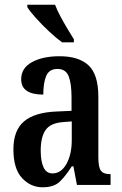

<svg xmlns="http://www.w3.org/2000/svg" viewBox="-20 -786 518 816"><path d="M161 10Q110 10 73.5 -29.5Q37 -69 37 -151Q37 -232 82 -270Q127 -308 218 -312L284 -315V-373Q284 -430 272 -461.5Q260 -493 224 -493Q189 -493 176.5 -463.5Q164 -434 164 -384Q70 -384 70 -449Q70 -497 116 -522Q162 -547 233 -547Q315 -547 356.5 -508Q398 -469 398 -375V-117Q398 -76 408.5 -61Q419 -46 447 -46H450V0H307L292 -79H285Q259 -38 234 -14Q209 10 161 10ZM203 -49Q240 -49 262.5 -89.5Q285 -130 285 -191V-270L247 -267Q194 -263 173.5 -233Q153 -203 153 -146Q153 -101 165 -75Q177 -49 203 -49ZM244 -606Q219 -624 188.5 -652.5Q158 -681 132 -710Q106 -739 96 -756V-766H214Q222 -744 236.5 -717Q251 -690 266.5 -664Q282 -638 294 -619V-606Z"/></svg>

Font: Noto Serif Tamil ExtraCondensed SemiBold
Style: Regular
Weight: 600
Width: 2
Designer: Indian Type Foundry, Tom Grace, and the Monotype Design Team
Foundry: Monotype Imaging Inc.
Version: Version 2.004; ttfautohint (v1.8.4.7-5d5b)